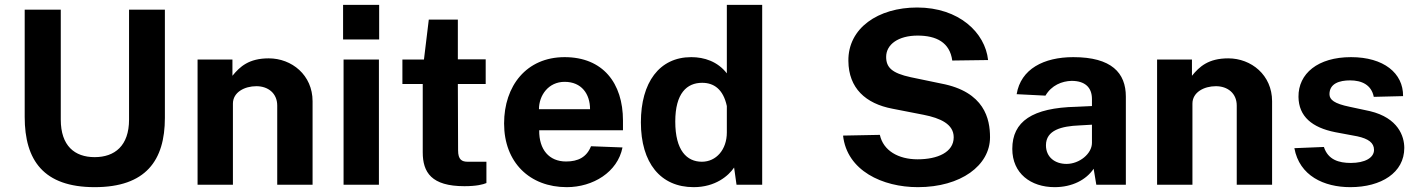

<svg xmlns="http://www.w3.org/2000/svg" viewBox="-20 -763 5861 793"><path d="M661 -276V-723H513V-269C513 -161 454 -114 371 -114C288 -114 231 -161 231 -269V-723H82V-280C82 -101 160 10 371 10C582 10 661 -100 661 -276Z M796 0H942V-335C942 -382 990 -407 1039 -407C1087 -407 1125 -378 1125 -327V0H1271V-345C1271 -453 1185 -522 1090 -522C1008 -522 971 -488 940 -450V-517H796Z M1546 -743H1397V-600H1546ZM1545 -517H1399V0H1545Z M1986 -416V-518H1871V-682H1751L1731 -517H1642V-416H1726V-134C1726 -51 1762 6 1898 6C1948 6 1975 -1 1989 -7V-95H1912C1888 -95 1872 -103 1872 -142L1871 -416Z M2207 -225H2553V-265C2553 -420 2470 -527 2312 -527C2154 -527 2062 -408 2062 -253C2062 -92 2168 10 2321 10C2429 10 2531 -52 2551 -154L2421 -159C2403 -114 2368 -96 2318 -96C2248 -96 2206 -145 2207 -225ZM2206 -312C2206 -369 2245 -425 2312 -425C2382 -425 2417 -375 2417 -312Z M2845 10C2935 10 2989 -37 3012 -71L3022 0H3128V-743H2982V-460C2944 -509 2889 -527 2835 -527C2703 -527 2627 -422 2627 -258C2627 -90 2708 10 2845 10ZM2879 -95C2817 -95 2769 -141 2769 -261C2769 -378 2817 -421 2880 -421C2928 -421 2967 -395 2982 -325V-216C2982 -145 2938 -95 2879 -95Z M3771 10C3949 10 4069 -80 4069 -196C4069 -271 4047 -384 3867 -418L3742 -444C3663 -461 3640 -485 3640 -528C3640 -580 3691 -616 3770 -616C3847 -616 3903 -588 3913 -513L4061 -515C4049 -628 3941 -732 3768 -732C3607 -732 3482 -647 3484 -511C3485 -399 3555 -335 3666 -314L3794 -289C3865 -275 3919 -250 3919 -196C3919 -134 3852 -105 3770 -105C3690 -105 3628 -141 3614 -206L3462 -203C3478 -58 3625 10 3771 10Z M4336 10C4408 10 4466 -20 4497 -66L4508 0H4630V-364C4630 -462 4571 -527 4413 -527C4291 -527 4196 -478 4179 -374L4298 -368C4323 -411 4366 -428 4406 -429C4460 -429 4490 -403 4490 -354V-325L4426 -322C4243 -318 4161 -261 4161 -148C4161 -47 4237 10 4336 10ZM4385 -86C4337 -86 4300 -114 4300 -163C4300 -226 4365 -242 4438 -245L4490 -248V-173C4490 -128 4438 -86 4385 -86Z M4759 0H4905V-335C4905 -382 4953 -407 5002 -407C5050 -407 5088 -378 5088 -327V0H5234V-345C5234 -453 5148 -522 5053 -522C4971 -522 4934 -488 4903 -450V-517H4759Z M5557 10C5685 10 5780 -50 5780 -152C5780 -200 5755 -276 5638 -304L5554 -322C5491 -335 5471 -351 5471 -374C5471 -418 5512 -431 5556 -431C5604 -431 5644 -413 5654 -363L5775 -366C5776 -461 5695 -527 5560 -527C5423 -527 5342 -459 5343 -363C5344 -282 5399 -236 5495 -217L5586 -200C5632 -190 5655 -173 5655 -144C5655 -111 5617 -90 5559 -90C5510 -90 5465 -103 5448 -156L5326 -151C5347 -37 5448 10 5557 10Z"/></svg>

Font: United Sans
Style: Bold
Weight: 700
Designer: Pablo Impallari, Rodrigo Fuenzalida (Modified by Dan O. Williams)
Version: Version 1.000;PS 001.000;hotconv 1.0.88;makeotf.lib2.5.64775